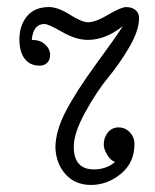

<svg xmlns="http://www.w3.org/2000/svg" viewBox="-20 -513 439 544"><path d="M70 -400Q94 -400 108 -387Q122 -374 122 -357Q122 -344 114 -335.5Q106 -327 92 -327Q65 -327 50 -346.5Q35 -366 35 -401Q35 -441 56.5 -467Q78 -493 119 -493Q144 -493 178 -471.5Q212 -450 229 -450Q251 -450 285 -470.5Q319 -491 336 -493Q354 -493 364 -484.5Q374 -476 374 -462Q374 -427 347 -380.5Q320 -334 287 -294Q254 -254 221.5 -195Q189 -136 189 -98Q189 -33 246 -33Q281 -33 306 -54Q294 -58 284 -74Q274 -90 274 -104Q274 -123 285.5 -137.5Q297 -152 316 -152Q335 -152 348 -138Q361 -124 361 -105Q361 -52 322.5 -20.5Q284 11 238 11Q193 11 166 -19Q139 -49 137 -94Q137 -142 167 -199Q197 -256 254.5 -334.5Q312 -413 328 -439Q279 -400 229 -400Q195 -400 156 -422.5Q117 -445 106 -445Q74 -445 70 -400Z"/></svg>

Font: Bonbon
Style: Regular
Weight: 400
Designer: Ksenia Erulevich
Foundry: Cyreal (www.cyreal.org)
Version: Version 1.001